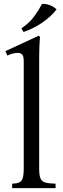

<svg xmlns="http://www.w3.org/2000/svg" viewBox="-20 -975 326 995"><path d="M183 -101Q183 -66 190 -50Q197 -34 215.5 -29Q234 -24 268 -23V0H43V-23Q65 -24 78 -29Q91 -34 97 -50Q103 -66 103 -101V-657Q103 -685 94.5 -693Q86 -701 72 -701Q59 -701 44.5 -697Q30 -693 18 -687L8 -710L181 -790L187 -784Q186 -776 184.5 -741Q183 -706 183 -658ZM198 -955Q218 -956 239 -948Q260 -940 273 -926Q245 -890 201.5 -859.5Q158 -829 102 -809L91 -828Q132 -856 156 -888.5Q180 -921 198 -955Z"/></svg>

Font: Bona Nova
Style: Regular
Weight: 400
Designer: Mateusz Machalski
Foundry: Capitalics
Version: Version 4.001; ttfautohint (v1.8.3)